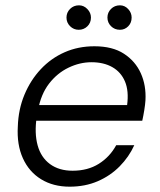

<svg xmlns="http://www.w3.org/2000/svg" viewBox="-20 -690 602 722"><path d="M242 12Q180 12 134.5 -16Q89 -44 66 -95Q43 -146 47 -214Q49 -279 72 -334Q95 -389 133.5 -430Q172 -471 223 -493.5Q274 -516 335 -516Q403 -516 446 -488Q489 -460 509.5 -414.5Q530 -369 527 -313Q526 -297 522.5 -275.5Q519 -254 515 -236H101L111 -295H458Q465 -348 450 -383.5Q435 -419 402.5 -437.5Q370 -456 324 -456Q280 -456 237.5 -435.5Q195 -415 164.5 -375.5Q134 -336 123 -276L118 -250Q109 -189 121.5 -143.5Q134 -98 168 -73Q202 -48 253 -48Q310 -48 351.5 -74Q393 -100 417 -144H485Q465 -100 430 -64.5Q395 -29 347.5 -8.5Q300 12 242 12ZM276 -578Q257 -578 243.5 -591.5Q230 -605 230 -624Q230 -643 243.5 -656.5Q257 -670 277 -670Q295 -670 308.5 -656Q322 -642 322 -624Q322 -604 308.5 -591Q295 -578 276 -578ZM431 -578Q411 -578 397.5 -591.5Q384 -605 384 -624Q384 -643 397.5 -656.5Q411 -670 431 -670Q449 -670 462 -656Q475 -642 475 -624Q475 -604 462 -591Q449 -578 431 -578Z"/></svg>

Font: DM Sans Light
Style: Italic
Weight: 300
Italic angle: -10°
Designer: Colophon Foundry, Jonny Pinhorn
Foundry: Colophon Foundry
Version: Version 4.004;gftools[0.9.30]